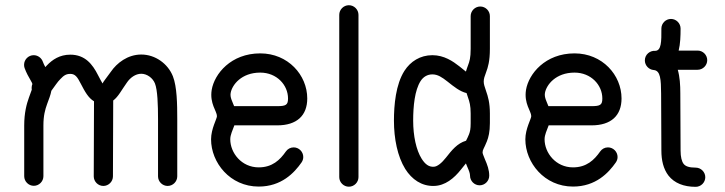

<svg xmlns="http://www.w3.org/2000/svg" viewBox="-20 -705 2764 732"><path d="M73.7 -445.8C80.1 -427.7 89.8 -410.6 96.7 -398.9C101.1 -391.6 103 -387.2 103.5 -384.8C101.6 -380.4 100.6 -375 100.6 -369.6C100.6 -367.2 100.6 -365.2 101.1 -362.8L90.3 -333C81.5 -308.6 72.3 -274.9 72.3 -226.6V-33.2C72.3 -13.2 88.9 3.4 108.9 3.4C128.9 3.4 145.5 -13.2 145.5 -33.2V-226.6C145.5 -264.2 151.9 -287.1 159.7 -308.6C166 -326.2 172.9 -342.3 175.8 -358.9C188.5 -375.5 198.7 -392.6 210.4 -403.8C223.6 -418 232.9 -423.3 248 -423.3C266.6 -423.3 274.9 -411.6 288.1 -385.7C303.7 -355.5 316.9 -331.5 338.4 -318.8L337.4 -32.7C337.4 -12.7 354 3.9 374 3.9C394 3.9 410.6 -12.7 410.6 -32.7L411.6 -321.8C431.2 -336.4 443.8 -362.3 463.4 -389.6C476.1 -408.7 496.6 -423.8 518.6 -423.8C540.5 -423.8 562.5 -407.7 570.8 -386.7C580.6 -361.8 582.5 -305.7 582.5 -250.5V-32.7C582.5 -12.7 599.1 3.9 619.1 3.9C639.2 3.9 655.8 -12.7 655.8 -32.7V-250.5C655.8 -308.1 654.8 -374.5 639.2 -414.1C620.1 -462.4 571.8 -497.1 518.6 -497.1C466.3 -497.1 425.3 -464.4 402.8 -431.6C385.3 -406.7 373 -393.1 371.1 -386.7C368.2 -391.1 362.8 -400.9 353.5 -418.9C333 -459.5 304.7 -496.6 248 -496.6C207.5 -496.6 179.7 -477.5 158.7 -455.6C156.7 -453.6 154.8 -451.7 152.8 -449.2C148.9 -456.5 145.5 -463.4 143.1 -470.2C138.2 -483.9 124.5 -494.6 108.4 -494.6C88.4 -494.6 71.8 -478 71.8 -458C71.8 -453.6 72.3 -450.2 73.7 -445.8Z M1069.8 -127.4C1047.4 -95.2 1018.1 -66.9 966.3 -66.9C900.9 -66.9 857.9 -122.1 857.9 -173.8C857.9 -191.4 866.7 -208 873.5 -227.1H1037.1C1111.8 -227.1 1151.4 -264.6 1151.4 -329.6C1151.4 -418.9 1078.1 -501.5 972.2 -501.5C860.4 -501.5 797.4 -423.3 787.1 -362.3C778.8 -309.6 807.1 -281.2 807.1 -262.2C807.1 -252 784.7 -214.4 784.7 -173.8C784.7 -85 856.9 6.3 966.3 6.3C1053.2 6.3 1102.1 -46.4 1129.4 -85.4C1133.8 -91.8 1136.2 -98.6 1136.2 -106.4C1136.2 -126.5 1119.6 -143.1 1099.6 -143.1C1087.4 -143.1 1076.7 -137.2 1069.8 -127.4ZM859.4 -350.6C864.7 -381.3 900.4 -428.2 972.2 -428.2C1035.2 -428.2 1078.1 -380.9 1078.1 -329.6C1078.1 -305.2 1070.3 -300.3 1037.1 -300.3H872.6C865.7 -318.4 856.4 -333.5 859.4 -350.6Z M1346.7 -29.8V-648.4C1346.7 -668.5 1330.1 -685.1 1310.1 -685.1C1290 -685.1 1273.4 -668.5 1273.4 -648.4V-29.8C1273.4 -9.8 1290 6.8 1310.1 6.8C1330.1 6.8 1346.7 -9.8 1346.7 -29.8Z M1845.2 -35.2C1845.2 -57.1 1837.9 -77.1 1828.6 -98.1C1822.8 -112.3 1819.8 -120.1 1819.8 -123.5C1819.8 -134.8 1825.2 -138.2 1836.4 -166.5C1842.3 -181.6 1847.7 -202.1 1847.7 -235.4V-272.5C1847.7 -313 1840.3 -337.9 1833.5 -356.9C1827.6 -375 1824.2 -383.3 1824.2 -394C1824.2 -405.8 1827.6 -413.6 1833.5 -430.2C1840.3 -448.2 1847.7 -471.7 1847.7 -519V-643.6C1847.7 -663.6 1831.1 -680.2 1811 -680.2C1791 -680.2 1774.4 -663.6 1774.4 -643.6V-519C1774.4 -483.9 1770 -470.7 1764.2 -455.6C1761.7 -448.7 1758.8 -440.9 1756.3 -432.1L1731.4 -452.1C1707 -471.2 1673.3 -494.6 1628.4 -494.6C1582 -494.6 1544.9 -470.7 1522 -435.1C1488.8 -383.3 1481.9 -304.7 1481.9 -245.1C1481.9 -175.8 1495.6 -108.4 1524.9 -61C1550.3 -20.5 1587.9 4.9 1633.8 3.9C1676.8 3.4 1711.4 -25.4 1737.8 -59.1L1756.3 -82L1761.2 -69.8C1768.1 -54.2 1772 -43.9 1772 -35.2C1772 -15.1 1788.6 1.5 1808.6 1.5C1828.6 1.5 1845.2 -15.1 1845.2 -35.2ZM1555.2 -245.1C1555.2 -299.8 1561 -360.8 1583.5 -396C1593.8 -412.1 1609.4 -421.4 1628.4 -421.4C1648.9 -421.4 1665 -410.6 1685.5 -394.5C1711.4 -374 1732.9 -356.4 1758.8 -350.1L1764.2 -333.5C1770 -317.4 1774.4 -302.2 1774.4 -272.5V-235.4C1774.4 -212.9 1772 -203.1 1768.1 -192.9C1764.6 -184.1 1760.3 -175.3 1756.8 -168.5C1723.1 -158.7 1702.1 -131.8 1680.2 -104C1664.1 -83.5 1646.5 -68.8 1632.8 -69.3C1615.7 -68.4 1601.1 -78.1 1587.4 -100.1C1566.9 -132.8 1555.2 -186.5 1555.2 -245.1Z M2268.1 -127.4C2245.6 -95.2 2216.3 -66.9 2164.6 -66.9C2099.1 -66.9 2056.2 -122.1 2056.2 -173.8C2056.2 -191.4 2064.9 -208 2071.8 -227.1H2235.4C2310.1 -227.1 2349.6 -264.6 2349.6 -329.6C2349.6 -418.9 2276.4 -501.5 2170.4 -501.5C2058.6 -501.5 1995.6 -423.3 1985.4 -362.3C1977.1 -309.6 2005.4 -281.2 2005.4 -262.2C2005.4 -252 1982.9 -214.4 1982.9 -173.8C1982.9 -85 2055.2 6.3 2164.6 6.3C2251.5 6.3 2300.3 -46.4 2327.6 -85.4C2332 -91.8 2334.5 -98.6 2334.5 -106.4C2334.5 -126.5 2317.9 -143.1 2297.9 -143.1C2285.6 -143.1 2274.9 -137.2 2268.1 -127.4ZM2057.6 -350.6C2063 -381.3 2098.6 -428.2 2170.4 -428.2C2233.4 -428.2 2276.4 -380.9 2276.4 -329.6C2276.4 -305.2 2268.6 -300.3 2235.4 -300.3H2070.8C2064 -318.4 2054.7 -333.5 2057.6 -350.6Z M2639.6 -512.2H2567.4C2573.7 -537.6 2574.7 -567.9 2574.7 -596.2C2574.7 -616.2 2558.1 -632.8 2538.1 -632.8C2518.1 -632.8 2501.5 -616.2 2501.5 -596.2C2502 -545.4 2501 -512.7 2479 -511.2H2478.5H2478C2458.5 -512.7 2438.5 -497.6 2438.5 -474.6C2438.5 -455.6 2453.6 -439.5 2472.2 -438C2498.5 -436 2500 -401.4 2500.5 -348.6L2501.5 -130.9C2501.5 -94.7 2508.8 -61 2528.8 -35.2C2551.3 -6.8 2586.9 7.3 2632.3 7.3C2652.3 7.3 2668.9 -9.3 2668.9 -29.3C2668.9 -49.3 2652.3 -65.9 2632.3 -65.9C2606.4 -65.9 2593.3 -71.3 2586.4 -80.1C2579.1 -89.4 2574.7 -106.9 2574.7 -130.9L2573.7 -349.6C2573.7 -380.9 2571.8 -412.1 2564 -439H2639.6C2659.7 -439 2676.3 -455.6 2676.3 -475.6C2676.3 -495.6 2659.7 -512.2 2639.6 -512.2Z"/></svg>

Font: Velvelyne
Style: Regular
Weight: 400
Designer: Manon Van der Borght et Mariel Nils
Foundry: Velvetyne
Version: Version 1.070;Glyphs 3.3.1 (3343)